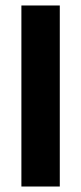

<svg xmlns="http://www.w3.org/2000/svg" viewBox="-20 -680 296 700"><path d="M58 -660H198V0H58Z"/></svg>

Font: Sansita Medium
Style: Regular
Weight: 500
Designer: Pablo Cosgaya
Foundry: Omnibus-Type
Version: Version 1.006